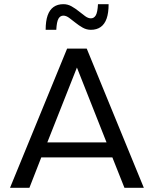

<svg xmlns="http://www.w3.org/2000/svg" viewBox="-20 -901 739 921"><path d="M28 0 302 -668H396L670 0H577L519 -146H178L121 0ZM207 -218H491L349 -577ZM199 -758Q199 -800 208.5 -827Q218 -854 237 -867.5Q256 -881 284 -881Q305 -881 323.5 -870.5Q342 -860 358 -847Q374 -834 388.5 -823.5Q403 -813 416 -813Q431 -813 439.5 -827.5Q448 -842 450 -881H501Q501 -839 491.5 -812Q482 -785 463 -771.5Q444 -758 416 -758Q395 -758 376.5 -768.5Q358 -779 342 -792Q326 -805 311.5 -815.5Q297 -826 284 -826Q269 -826 260.5 -811.5Q252 -797 250 -758Z"/></svg>

Font: Gantari
Style: Regular
Weight: 400
Designer: Anugrah Pasau
Foundry: Lafontype
Version: Version 1.000; ttfautohint (v1.8.3)